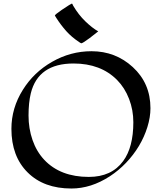

<svg xmlns="http://www.w3.org/2000/svg" viewBox="-20 -1009 897 1068"><path d="M816.9 -407.2Q816.9 -356.9 799.8 -302Q782.7 -247.1 752.7 -197Q722.7 -147 681.2 -103.5Q639.6 -60.1 590.8 -28.3Q486.3 39.6 377.4 39.6Q223.6 39.6 133.8 -49.8Q43.5 -139.2 43.5 -292.5Q43.5 -408.2 107.4 -509.8Q168 -606.9 269.5 -665Q372.6 -724.1 488.8 -724.1Q622.6 -724.1 718.8 -635.7Q816.9 -545.4 816.9 -407.2ZM721.7 -329.1Q721.7 -397 698 -458.7Q674.3 -520.5 630.9 -564.5Q540 -655.8 389.2 -655.8Q192.4 -655.8 151.4 -490.2Q138.7 -438 138.7 -366.2Q138.7 -294.4 160.9 -230.2Q183.1 -166 226.1 -120.1Q315.9 -24.9 474.1 -24.9Q600.6 -24.9 665 -112.8Q721.7 -189.9 721.7 -329.1ZM526.4 -834.5Q521 -830.6 507.6 -819.8Q494.1 -809.1 479 -797.4Q439.9 -768.1 431.6 -768.1Q430.2 -768.1 423.8 -772.5Q377.9 -802.7 348.1 -836.4Q318.4 -870.1 293.9 -908.2L285.2 -922.4Q285.2 -927.7 323.7 -954.1Q375.5 -988.8 378.9 -988.8Q382.3 -988.8 382.8 -986.3Q383.3 -983.9 387.2 -977.1Q416.5 -927.2 454.6 -890.4Q492.7 -853.5 526.4 -834.5Z"/></svg>

Font: Fondamento
Style: Regular
Weight: 400
Version: Version 1.000